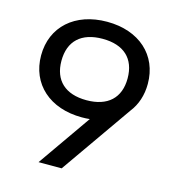

<svg xmlns="http://www.w3.org/2000/svg" viewBox="-108 -817 829 909"><g transform="rotate(15 306.5 -363.0)"><path d="M276.9 0 520.5 -348.1C550.8 -386.7 567.4 -435.5 567.4 -491.7C567.4 -632.3 463.4 -726.1 306.2 -726.1C148.9 -726.1 44.4 -632.3 44.4 -491.7C44.4 -351.6 148.9 -257.8 306.2 -257.8C319.8 -257.8 332.5 -258.3 345.2 -259.8L163.6 0ZM306.2 -642.6C410.2 -642.6 468.3 -588.9 468.3 -491.7C468.3 -396 410.2 -341.8 306.2 -341.8C202.1 -341.8 144 -396 144 -491.7C144 -588.9 202.1 -642.6 306.2 -642.6Z"/></g></svg>

Font: Winston
Style: Regular
Weight: 400
Designer: Vernon Adams, Kim Jin-seong, David Berlow, Cristiano Sobral
Foundry: The Winston Project Authors
Version: Version 3.004